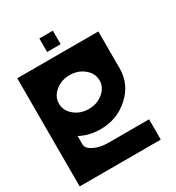

<svg xmlns="http://www.w3.org/2000/svg" viewBox="-178 -851 882 961"><g transform="rotate(-30 263.5 -371.0)"><path d="M234.4 -507.8Q186 -507.8 151.6 -479.2Q117.2 -450.7 117.2 -410.2Q117.2 -369.6 151.6 -341.1Q186 -312.5 234.4 -312.5Q282.7 -312.5 317.1 -341.1Q351.6 -369.6 351.6 -410.2Q351.6 -450.7 317.1 -479.2Q282.7 -507.8 234.4 -507.8ZM0 -625H468.8V-410.2Q468.8 -321.3 400.1 -258.3Q331.5 -195.3 234.4 -195.3Q169.4 -195.3 117.2 -223.6V-175.8Q117.2 -151.4 151.6 -134.3Q186 -117.2 234.4 -117.2H468.8V0H0ZM273.4 -664.1H195.3V-742.2H273.4Z"/></g></svg>

Font: Leporid
Style: Regular
Weight: 400
Designer: GGBotNet
Foundry: GGBotNet
Version: 1.00